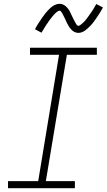

<svg xmlns="http://www.w3.org/2000/svg" viewBox="-20 -985 559 1005"><path d="M22 0V-37H180L289 -698H137V-735H487V-698H330L220 -37H372V0ZM391 -813Q384 -813 378.5 -814.5Q373 -816 368 -818.5Q363 -821 358.5 -825Q354 -829 350.5 -833Q347 -837 343.5 -842Q340 -847 337.5 -852Q335 -857 332 -862Q329 -867 327 -872Q325 -877 322.5 -882.5Q320 -888 317 -893.5Q314 -899 311.5 -904.5Q309 -910 306.5 -914Q304 -918 300.5 -923.5Q297 -929 292 -929Q287 -929 283.5 -926.5Q280 -924 276.5 -921.5Q273 -919 269.5 -915.5Q266 -912 261.5 -907Q257 -902 256 -901Q255 -900 253 -897Q251 -894 248.5 -891Q246 -888 243.5 -885Q241 -882 238.5 -878.5Q236 -875 233.5 -871Q231 -867 228 -863Q225 -859 222 -854.5Q219 -850 216 -845Q213 -840 210 -835Q207 -830 204 -825Q201 -820 197 -814L163 -832Q169 -844 175 -853.5Q181 -863 187 -872Q193 -881 198.5 -889Q204 -897 209 -904Q214 -911 219 -917Q224 -923 229 -928.5Q234 -934 242 -941.5Q250 -949 257 -953.5Q264 -958 273 -961.5Q282 -965 291 -965Q298 -965 303.5 -963.5Q309 -962 314 -959.5Q319 -957 323.5 -953Q328 -949 331.5 -945Q335 -941 338.5 -936.5Q342 -932 344.5 -927Q347 -922 349.5 -916.5Q352 -911 354.5 -906Q357 -901 359.5 -895.5Q362 -890 365 -884.5Q368 -879 370.5 -874Q373 -869 375.5 -864.5Q378 -860 381.5 -855Q385 -850 390 -850Q394 -850 398 -852.5Q402 -855 405 -857.5Q408 -860 412 -863.5Q416 -867 420.5 -871.5Q425 -876 426 -877.5Q427 -879 429 -881.5Q431 -884 433.5 -887Q436 -890 438.5 -893.5Q441 -897 443.5 -900.5Q446 -904 448.5 -907.5Q451 -911 454 -915.5Q457 -920 460 -924Q463 -928 466 -933Q469 -938 472 -943Q475 -948 478 -953.5Q481 -959 484 -964L519 -946Q513 -935 507 -925Q501 -915 495 -906Q489 -897 483.5 -889Q478 -881 473 -874Q468 -867 463 -861Q458 -855 453 -850Q448 -845 440 -837.5Q432 -830 425 -825Q418 -820 409 -816.5Q400 -813 391 -813Z"/></svg>

Font: Iosevka Curly Slab XLtObl
Style: Regular
Weight: 200
Italic angle: -9°
Monospace: yes
Designer: Belleve Invis
Foundry: Belleve Invis
Version: Version 11.1.0; ttfautohint (v1.8.3)